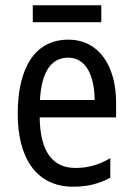

<svg xmlns="http://www.w3.org/2000/svg" viewBox="-20 -696 502 726"><path d="M363 -676H104V-612H363ZM238 -546C116 -546 47 -445 47 -265C47 -102 115 10 257 10C311 10 354 -1 397 -24V-98C353 -72 312 -61 265 -61C177 -61 132 -125 130 -252H419V-308C419 -444 356 -546 238 -546ZM238 -478C307 -478 337 -407 338 -318H131C137 -425 174 -478 238 -478Z"/></svg>

Font: Noto Sans Bengali Condensed
Style: Regular
Weight: 400
Width: 3
Designer: Jelle Bosma - Monotype Design Team
Foundry: Monotype Imaging Inc.
Version: Version 2.003